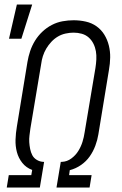

<svg xmlns="http://www.w3.org/2000/svg" viewBox="-20 -833 540 853"><path d="M10 0 19 -55H119L123 -78Q96 -88 79 -109.5Q62 -131 55 -157.5Q48 -184 49 -213Q50 -242 55 -271L102 -558Q106 -582 114 -606Q122 -630 135.5 -652Q149 -674 168 -692Q187 -710 210 -722Q233 -734 258 -738.5Q283 -743 307 -743Q335 -743 361.5 -737Q388 -731 409 -716Q430 -701 443.5 -679Q457 -657 463.5 -631Q470 -605 469.5 -577.5Q469 -550 464 -522L417 -236Q413 -211 403.5 -185.5Q394 -160 378.5 -138Q363 -116 340 -100Q317 -84 290 -77L287 -55H387L378 0H231L250 -114H256Q278 -115 297 -129Q316 -143 328 -162.5Q340 -182 346.5 -203Q353 -224 356 -245L404 -531Q407 -550 408 -569Q409 -588 406 -605.5Q403 -623 395 -639Q387 -655 374 -666.5Q361 -678 343.5 -683Q326 -688 307 -688Q290 -688 271.5 -684Q253 -680 237 -670.5Q221 -661 208 -647Q195 -633 185.5 -617Q176 -601 170.5 -583.5Q165 -566 163 -549L115 -262Q113 -247 111 -231.5Q109 -216 110 -201Q111 -186 114 -171Q117 -156 123.5 -143.5Q130 -131 143 -123Q156 -115 171 -114H176L157 0ZM20 -661 55 -813H123L75 -661Z"/></svg>

Font: Iosevka Curly Light
Style: Italic
Weight: 300
Italic angle: -9°
Monospace: yes
Designer: Belleve Invis
Foundry: Belleve Invis
Version: Version 22.1.2; ttfautohint (v1.8.4)